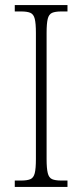

<svg xmlns="http://www.w3.org/2000/svg" viewBox="-20 -734 324 754"><path d="M38 0V-25H63Q87 -25 99.5 -30.5Q112 -36 116.5 -54Q121 -72 121 -109V-605Q121 -642 116.5 -660Q112 -678 99.5 -683.5Q87 -689 63 -689H38V-714H245V-689H221Q197 -689 184.5 -683.5Q172 -678 167.5 -660Q163 -642 163 -605V-109Q163 -73 167.5 -54.5Q172 -36 184.5 -30.5Q197 -25 221 -25H245V0Z"/></svg>

Font: Noto Serif Khmer Condensed ExtraLight
Style: Regular
Weight: 250
Width: 3
Designer: Danh Hong and the Monotype Design Team
Foundry: Monotype Imaging Inc.
Version: Version 2.004